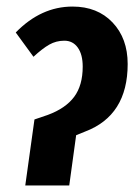

<svg xmlns="http://www.w3.org/2000/svg" viewBox="-20 -565 418 585"><path d="M85 -201 126 -215Q180 -235 206 -270Q232 -305 232 -362Q232 -399 217 -420Q202 -441 176 -441Q151 -441 130 -429Q109 -417 82 -392L28 -466Q105 -545 201 -545Q277 -545 323 -496.5Q369 -448 369 -370Q369 -213 239 -164L212 -153L191 0H57Z"/></svg>

Font: Fira Sans Extra Condensed SemiBold
Style: Italic
Weight: 600
Width: 3
Italic angle: -8°
Designer: Carrois Corporate & Edenspiekermann AG
Foundry: Carrois Corporate GbR & Edenspiekermann AG
Version: Version 4.203